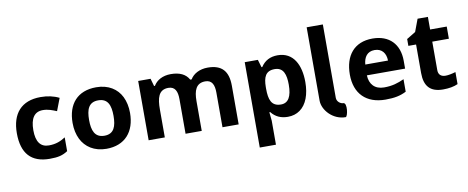

<svg xmlns="http://www.w3.org/2000/svg" viewBox="-79 -1131 4248 1741"><g transform="rotate(-10 2045.0 -260.0)"><path d="M466 -31V-158C422 -130 379 -111 313 -111C236 -111 197 -164 197 -271C197 -381 236 -436 313 -436C362 -436 399 -420 439 -404L483 -519C433 -544 376 -556 313 -556C136 -556 45 -450 45 -270C45 -83 130 10 300 10C377 10 418 0 466 -31Z M823 -436C912 -436 936 -370 936 -274C936 -178 913 -110 824 -110C735 -110 711 -179 711 -274C711 -370 734 -436 823 -436ZM559 -274C559 -217 570 -167 591 -124C630 -45 709 10 822 10C993 10 1088 -101 1088 -274C1088 -331 1077 -381 1056 -424C1017 -503 938 -556 825 -556C653 -556 559 -448 559 -274Z M1809 -437C1872 -437 1891 -388 1891 -319V0H2040V-356C2040 -490 1982 -556 1852 -556C1778 -556 1719 -524 1691 -476H1678C1649 -529 1594 -556 1512 -556C1437 -556 1381 -524 1353 -476H1345L1325 -546H1211V0H1360V-257C1360 -361 1378 -437 1469 -437C1532 -437 1551 -388 1551 -319V0H1700V-274C1700 -370 1723 -437 1809 -437Z M2496 -556C2427 -556 2376 -529 2341 -475H2334L2313 -546H2192V240H2341V19C2341 12 2338 -15 2333 -60H2341C2378 -13 2428 10 2492 10C2535 10 2572 -1 2604 -24C2669 -70 2702 -161 2702 -274C2702 -430 2641 -556 2496 -556ZM2550 -276C2550 -166 2517 -111 2450 -111C2361 -111 2341 -176 2341 -275V-291C2342 -382 2364 -437 2448 -437C2530 -437 2550 -367 2550 -276Z M2800 -83C2801 3 2890 104 3007 104C3027 104 3048 -25 3007 -25C2984 -25 2950 -47 2949 -83V-760H2800Z M3474 -335H3265C3270 -402 3302 -450 3370 -450C3437 -450 3473 -403 3474 -335ZM3583 -29V-144C3526 -118 3474 -101 3398 -101C3313 -101 3265 -153 3262 -236H3614V-308C3614 -462 3523 -556 3369 -556C3200 -556 3111 -443 3111 -269C3111 -93 3215 10 3391 10C3475 10 3528 -1 3583 -29Z M3899 -171V-434H4052V-546H3899V-662H3804L3761 -547L3679 -497V-434H3750V-171C3750 -52 3802 10 3921 10C3975 10 4021 2 4058 -15V-126C4021 -115 3990 -109 3964 -109C3924 -109 3899 -130 3899 -171Z"/></g></svg>

Font: Passageway
Style: Regular
Weight: 700
Foundry: Ascender Corporation
Version: Version 1.11